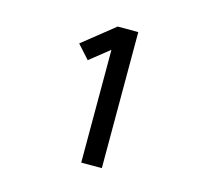

<svg xmlns="http://www.w3.org/2000/svg" viewBox="-81 -931 762 702"><g transform="rotate(15 300.0 -580.5)"><path d="M282 -323V-750L208 -691L162 -742L282 -838H360V-323Z"/></g></svg>

Font: Iosevka Custom Extended
Style: Regular
Weight: 400
Width: 7
Monospace: yes
Designer: Belleve Invis
Foundry: Belleve Invis
Version: Version 11.2.4; ttfautohint (v1.8.4)